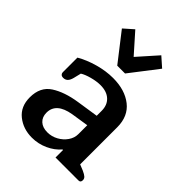

<svg xmlns="http://www.w3.org/2000/svg" viewBox="-222 -869 992 992"><g transform="rotate(45 274.5 -373.0)"><path d="M122 -714 174 -760 269 -653 364 -760 416 -714 298 -561H241ZM37 -126Q37 -202 91 -237Q145 -272 231 -285L349 -303V-339Q349 -381 323 -405Q297 -429 251 -429Q223 -429 189.5 -420Q156 -411 137 -399L127 -358Q122 -338 112.5 -328.5Q103 -319 88 -319Q77 -319 71.5 -324.5Q66 -330 66 -338V-445Q109 -470 164 -485.5Q219 -501 271 -501Q358 -501 412 -458.5Q466 -416 466 -336V-65L498 -52Q518 -43 526 -35.5Q534 -28 534 -17Q534 0 519 0H351V-55H347Q321 -24 279.5 -5Q238 14 192 14Q128 14 82.5 -22.5Q37 -59 37 -126ZM349 -169V-234L253 -219Q154 -202 154 -131Q154 -99 174 -80.5Q194 -62 229 -62Q260 -62 287.5 -77Q315 -92 332 -116.5Q349 -141 349 -169Z"/></g></svg>

Font: Maitree SemiBold
Style: Regular
Weight: 600
Designer: CadsonDemak Team
Foundry: CadsonDemak
Version: Version 1.001